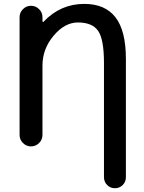

<svg xmlns="http://www.w3.org/2000/svg" viewBox="-20 -784 750 1000"><path d="M418.9 -763.7Q527.3 -763.7 581.5 -693.8Q635.7 -624 635.7 -476.6V138.7Q635.7 163.1 619.1 179.7Q602.5 196.3 578.6 196.3Q554.7 196.3 538.1 179.7Q521.5 163.1 521.5 138.7V-456.1Q521.5 -579.1 491.2 -623Q460.9 -667 385.7 -667Q317.4 -667 259.3 -598.1Q201.2 -529.3 201.2 -442.4V-81.1Q201.2 -56.6 183.6 -39.1Q166 -21.5 141.6 -21.5Q117.2 -21.5 99.6 -39.1Q82 -56.6 82 -81.1V-694.3Q82 -718.8 99.6 -736.3Q117.2 -753.9 141.6 -753.9Q166 -753.9 183.6 -736.3Q201.2 -718.8 201.2 -694.3V-672.9Q201.2 -670.9 203.6 -669.9Q206.1 -668.9 207 -670.9Q294.9 -763.7 418.9 -763.7Z"/></svg>

Font: Gen Jyuu GothicX Medium
Style: Regular
Weight: 500
Designer: Ryoko NISHIZUKA (kana &amp; ideographs); Paul D. Hunt (Latin, Greek &amp; Cyrillic); Wenlong ZHANG (bopomofo); Sandoll C
Version: Version 1.058.20140828